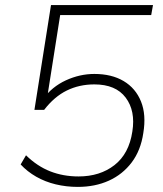

<svg xmlns="http://www.w3.org/2000/svg" viewBox="-20 -725 640 753"><path d="M285 8Q240 8 198.5 -2Q157 -12 122 -32Q87 -52 61 -80L82 -116Q126 -73 177 -53Q228 -33 288 -33Q372 -33 429 -77.5Q486 -122 499 -209Q512 -290 473 -342Q434 -394 350 -394Q291 -394 242 -370Q193 -346 153 -294H115L180 -705H580L573 -666H216L164 -336H148Q184 -385 238.5 -410Q293 -435 350 -435Q418 -435 465 -407Q512 -379 533 -327Q554 -275 542 -203Q532 -135 496.5 -88Q461 -41 407 -16.5Q353 8 285 8Z"/></svg>

Font: Mulish ExtraLight ExtraLight
Style: Italic
Weight: 250
Italic angle: -9°
Version: Version 3.603